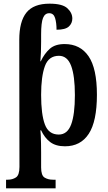

<svg xmlns="http://www.w3.org/2000/svg" viewBox="-20 -786 591 1046"><path d="M13 240V193H22Q48 193 67 180.5Q86 168 86 123L85 -569Q85 -669 124 -717.5Q163 -766 250 -766Q320 -766 347 -741Q374 -716 374 -685Q374 -659 355 -641.5Q336 -624 288 -624Q288 -662 280 -688Q272 -714 248 -714Q225 -714 214.5 -688.5Q204 -663 204 -598V-558Q204 -529 203 -502Q202 -475 200 -452H202Q222 -494 251 -520Q280 -546 332 -546Q417 -546 462.5 -479.5Q508 -413 508 -270Q508 -125 463.5 -57Q419 11 334 11Q284 11 253.5 -12Q223 -35 204 -76H200Q201 -70 202 -50.5Q203 -31 203.5 -5Q204 21 204 44V126Q204 170 223 181.5Q242 193 268 193H283V240ZM300 -53Q347 -53 367.5 -107.5Q388 -162 388 -268Q388 -373 367.5 -427.5Q347 -482 301 -482Q245 -482 224.5 -425.5Q204 -369 204 -269Q204 -163 224.5 -108Q245 -53 300 -53Z"/></svg>

Font: Noto Serif Condensed SemiBold
Style: Regular
Weight: 600
Width: 3
Designer: Monotype Design Team
Foundry: Monotype Imaging Inc.
Version: Version 2.013